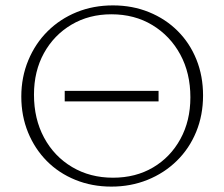

<svg xmlns="http://www.w3.org/2000/svg" viewBox="-20 -685 832 712"><path d="M393 7Q321 7 259.5 -18Q198 -43 153.5 -88Q109 -133 84 -194Q59 -255 59 -327Q59 -399 85 -461.5Q111 -524 157 -569.5Q203 -615 264.5 -640Q326 -665 399 -665Q471 -665 532.5 -640Q594 -615 639 -570Q684 -525 708.5 -464Q733 -403 733 -331Q733 -258 707.5 -196Q682 -134 635.5 -88.5Q589 -43 527 -18Q465 7 393 7ZM399 -26Q483 -26 547.5 -64Q612 -102 649 -169.5Q686 -237 686 -324Q686 -414 648.5 -483Q611 -552 545 -592Q479 -632 393 -632Q310 -632 245 -593.5Q180 -555 143 -488Q106 -421 106 -334Q106 -244 143.5 -174.5Q181 -105 247.5 -65.5Q314 -26 399 -26ZM220 -309V-348H568V-309Z"/></svg>

Font: Ysabeau Infant ExtraLight
Style: Regular
Weight: 250
Designer: Christian Thalmann (Catharsis Fonts)
Version: Version 2.001;gftools[0.9.30]; featfreeze: ss01,ss02,lnum